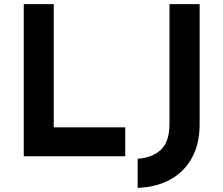

<svg xmlns="http://www.w3.org/2000/svg" viewBox="-20 -756 1081 929"><path d="M95 -736H240V-140H586V0H95ZM946 -155Q946 -59 908 9Q870 77 802.5 113.5Q735 150 646 153V12Q714 8 757 -30Q800 -68 800 -158V-736H946Z"/></svg>

Font: Reem Kufi Fun
Style: Bold
Weight: 700
Designer: Khaled Hosny
Version: Version 1.005